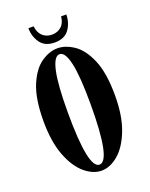

<svg xmlns="http://www.w3.org/2000/svg" viewBox="-127 -715 620 795"><g transform="rotate(-20 183.0 -318.0)"><path d="M182 11Q144.5 11 108.2 -19.8Q72 -50.5 48.5 -111.8Q25 -173 25 -263.5Q25 -362.5 49.5 -420.5Q74 -478.5 110.2 -503.2Q146.5 -528 182 -528Q217.5 -528 254 -503.2Q290.5 -478.5 315.2 -420.5Q340 -362.5 340 -263.5Q340 -173 316.2 -111.8Q292.5 -50.5 256.2 -19.8Q220 11 182 11ZM182 -15.5Q232.5 -15.5 232.5 -263.5Q232.5 -386.5 219.5 -444.2Q206.5 -502 182 -502Q158 -502 145 -444.2Q132 -386.5 132 -263.5Q132 -15.5 182 -15.5ZM181.5 -554Q138 -554 118 -582.5Q98 -611 98 -647H121Q124 -618.5 140.5 -603.5Q157 -588.5 181.5 -588.5Q206 -588.5 222.8 -603.5Q239.5 -618.5 242 -647H265Q265 -611 245 -582.5Q225 -554 181.5 -554Z"/></g></svg>

Font: Imbue 50pt SemiBold
Style: Regular
Weight: 600
Designer: Tyler Finck
Foundry: Etcetera Type Company
Version: Version 1.102; ttfautohint (v1.8.3)